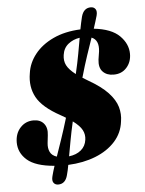

<svg xmlns="http://www.w3.org/2000/svg" viewBox="-60 -855 753 997"><g transform="rotate(-5 316.5 -356.0)"><path d="M252 50Q240.5 95 203 95Q187 95 178.8 83.5Q170.5 72 176.5 49Q179.5 36.5 183.5 23.5Q187.5 10.5 192 -3.5Q94 -11.5 50.5 -49.2Q7 -87 7 -142Q7.5 -189 35 -218.5Q62.5 -248 103.5 -248Q139 -248 157.5 -225.5Q176 -203 171 -164.5L166.5 -124.5Q163.5 -97.5 173 -77.8Q182.5 -58 208 -50Q221.5 -89 238 -137.2Q254.5 -185.5 273 -247Q260.5 -254.5 246.5 -262.5Q154.5 -312.5 124.2 -368Q94 -423.5 106 -493Q113 -546.5 148.8 -591.8Q184.5 -637 245.2 -665.5Q306 -694 387.5 -697.5Q391 -715 394.2 -731Q397.5 -747 401.5 -762.5Q413.5 -807 451 -807Q467 -807 475.2 -795.5Q483.5 -784 477.5 -761Q473.5 -746.5 468.2 -730Q463 -713.5 457 -695Q548.5 -685 590.8 -642.8Q633 -600.5 633 -548.5Q633 -506 607 -477Q581 -448 538.5 -448.5Q503.5 -448.5 483 -469.8Q462.5 -491 467.5 -533L474 -575Q481 -634 441.5 -650Q427.5 -610 410.8 -560Q394 -510 376 -446.5Q388 -438.5 403 -430Q470.5 -391.5 505.8 -353.8Q541 -316 551.8 -278.5Q562.5 -241 556 -203Q549 -143.5 509.2 -99.5Q469.5 -55.5 406 -30.5Q342.5 -5.5 263.5 -2Q261 12 258.2 25Q255.5 38 252 50ZM289.5 -572.5Q285 -542.5 297 -518.8Q309 -495 343.5 -468.5Q357 -526 365.2 -571.5Q373.5 -617 380 -654.5Q345.5 -649.5 320 -629Q294.5 -608.5 289.5 -572.5ZM363 -124.5Q367 -151.5 354.5 -175.2Q342 -199 306.5 -225Q294 -170 286 -125.8Q278 -81.5 271.5 -46Q310 -50.5 334.2 -70.8Q358.5 -91 363 -124.5Z"/></g></svg>

Font: Fraunces 72pt S050 Black
Style: Italic
Weight: 900
Italic angle: -16°
Version: Version 1.000; ttfautohint (v1.8.3)